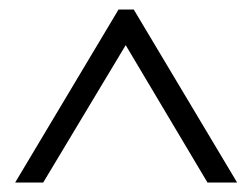

<svg xmlns="http://www.w3.org/2000/svg" viewBox="-20 -716 536 408"><path d="M12.2 -328.1 231.9 -695.8H264.2L483.9 -328.1H420.9L247.1 -620.1L71.8 -328.1Z"/></svg>

Font: Warasṭra
Style: Regular
Weight: 400
Designer: R.S. Wihananto
Foundry: R.S. Wihananto
Version: Version 2.0.1